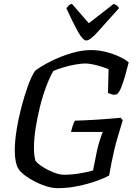

<svg xmlns="http://www.w3.org/2000/svg" viewBox="-20 -981 712 1001"><path d="M281 0Q253 0 221 -10Q189 -20 159.5 -35.5Q130 -51 108 -68Q86 -85 77 -99Q57 -131 57 -198Q57 -243 66.5 -303Q76 -363 92 -424Q108 -485 126.5 -535.5Q145 -586 163 -612Q196 -637 246 -662Q296 -687 351 -703.5Q406 -720 454 -720Q493 -720 531 -710.5Q569 -701 600.5 -686.5Q632 -672 651 -656Q643 -623 633 -588Q623 -553 612.5 -526.5Q602 -500 591 -491Q577 -484 562.5 -489Q548 -494 543 -497L546 -620Q535 -625 512.5 -632.5Q490 -640 466 -645Q442 -650 425 -650Q403 -650 372.5 -644.5Q342 -639 311.5 -630Q281 -621 258 -611Q239 -578 220.5 -529Q202 -480 188 -423Q174 -366 165.5 -311Q157 -256 157 -212Q157 -168 165 -143Q176 -128 202.5 -111Q229 -94 259.5 -82Q290 -70 313 -70Q355 -70 396 -77Q437 -84 465 -92L485 -192Q492 -224 501 -252Q510 -280 516 -293H350Q355 -313 360.5 -329Q366 -345 371 -352Q387 -352 417 -353.5Q447 -355 483 -357Q519 -359 552.5 -362Q586 -365 609 -367L620 -354Q611 -325 593.5 -266Q576 -207 562 -136L549 -66Q526 -53 483 -37.5Q440 -22 386.5 -11Q333 0 281 0ZM430 -770Q412 -770 386 -816.5Q360 -863 326 -938Q332 -945 337.5 -951.5Q343 -958 355 -961L443 -860L573 -961Q597 -951 600 -938Q533 -864 491.5 -817Q450 -770 430 -770Z"/></svg>

Font: Texturina
Style: Italic
Weight: 400
Italic angle: -11°
Designer: Guillermo Torres Carreño
Foundry: Omnibus-Type
Version: Version 1.002; ttfautohint (v1.8.3)